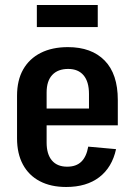

<svg xmlns="http://www.w3.org/2000/svg" viewBox="-20 -737 538 766"><path d="M244 9Q183 9 139 -14Q95 -37 71.5 -80.5Q48 -124 48 -185V-355Q48 -417 72.5 -460Q97 -503 142.5 -526Q188 -549 251 -549Q345 -549 397.5 -495.5Q450 -442 450 -338V-237H145V-304H356L335 -270V-362Q335 -411 313.5 -436.5Q292 -462 252 -462Q211 -462 188.5 -438Q166 -414 166 -368V-168Q166 -122 187 -97Q208 -72 248 -72Q284 -72 304.5 -92Q325 -112 332 -152L443 -142Q427 -69 376 -30Q325 9 244 9ZM370 -717V-629H127V-717Z"/></svg>

Font: Pathway Extreme Condensed SemiBold
Style: Regular
Weight: 600
Width: 3
Version: Version 1.001;gftools[0.9.26]